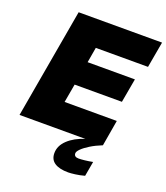

<svg xmlns="http://www.w3.org/2000/svg" viewBox="-157 -776 953 1099"><g transform="rotate(20 319.5 -227.0)"><path d="M14 0 131 -668H639L611 -510H293L277 -417H565L539 -271H251L231 -158H549L522 0ZM388 214Q334 214 305 195Q276 176 276 137Q276 92 314 56Q352 20 415 0H522Q482 16 452 34.5Q422 53 405.5 69.5Q389 86 389 97Q389 108 396 113.5Q403 119 417 119Q430 119 453 116.5Q476 114 502 109L486 199Q457 207 429.5 210.5Q402 214 388 214Z"/></g></svg>

Font: Gantari Black
Style: Italic
Weight: 900
Italic angle: -10°
Version: Version 1.000